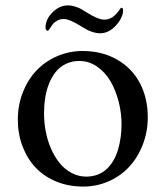

<svg xmlns="http://www.w3.org/2000/svg" viewBox="-20 -687 616 715"><path d="M46.4 -241.2Q46.4 -295.4 64.9 -342.8Q83.5 -390.1 115.5 -424.1Q147.5 -458 192.4 -477.5Q237.3 -497.1 287.6 -497.1Q360.8 -497.1 416.5 -464.8Q472.2 -432.6 501.2 -377Q530.3 -321.3 530.3 -250.5Q530.3 -196.3 511.7 -148.4Q493.2 -100.6 461.4 -66.2Q429.7 -31.7 385 -12Q340.3 7.8 290 7.8Q234.9 7.8 189 -11.2Q143.1 -30.3 112.1 -63.5Q81.1 -96.7 63.7 -142.6Q46.4 -188.5 46.4 -241.2ZM144 -264.2Q144 -230.5 150.4 -197.3Q156.7 -164.1 169.9 -133.8Q183.1 -103.5 201.7 -80.3Q220.2 -57.1 246.1 -43.2Q272 -29.3 301.3 -29.3Q324.7 -29.3 344.5 -37.1Q364.3 -44.9 378.4 -58.6Q392.6 -72.3 403.1 -90.6Q413.6 -108.9 419.9 -131.1Q426.3 -153.3 429.4 -176.5Q432.6 -199.7 432.6 -224.1Q432.6 -266.1 422.1 -307.6Q411.6 -349.1 392.1 -383.3Q372.6 -417.5 342 -438.7Q311.5 -460 275.4 -460Q247.1 -460 224.6 -448.7Q202.1 -437.5 187.3 -418.9Q172.4 -400.4 162.4 -375Q152.3 -349.6 148.2 -322Q144 -294.4 144 -264.2ZM149.4 -584.5Q149.4 -606 163.1 -626.5Q193.4 -667 233.4 -667Q246.6 -667 260.5 -662.4Q274.4 -657.7 280.8 -654.1Q287.1 -650.4 302.2 -641.1Q345.7 -613.8 368.2 -613.8Q377.9 -613.8 386.5 -616.9Q395 -620.1 400.9 -624.5Q406.7 -628.9 412.1 -634.5Q417.5 -640.1 420.7 -644.8Q423.8 -649.4 426.8 -653.3Q429.7 -657.2 431.6 -658.2Q438.5 -658.2 438.5 -647.9Q438.5 -628.9 422.4 -605Q391.6 -563 352.5 -563Q339.4 -563 325.9 -567.4Q312.5 -571.8 305.7 -575.4Q298.8 -579.1 284.2 -587.9Q239.3 -616.2 217.3 -616.2Q203.6 -616.2 192.4 -609.9Q181.2 -603.5 175.8 -595.9Q170.4 -588.4 165.5 -580.8Q160.6 -573.2 158.7 -572.3Q156.2 -572.3 154.3 -573.5Q152.3 -574.7 151.4 -576.7Q150.4 -578.6 149.9 -580.6Q149.4 -582.5 149.4 -584.5Z"/></svg>

Font: Crimson
Style: Regular
Weight: 400
Version: Version 0.8